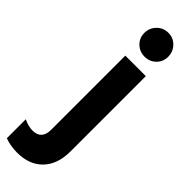

<svg xmlns="http://www.w3.org/2000/svg" viewBox="-440 -850 1138 1138"><g transform="rotate(45 129.0 -281.5)"><path d="M-67.4 110.4Q-28.3 129.9 7.8 129.9Q83 129.9 83 47.9V-573.2H254.9V57.6Q254.9 165 196.8 226.1Q138.7 287.1 35.2 287.1Q-19.5 287.1 -67.4 269.5ZM96.7 -677.7Q67.4 -706.1 67.4 -748Q67.4 -790 96.7 -819.8Q126 -849.6 168 -849.6Q210 -849.6 238.8 -819.8Q267.6 -790 267.6 -748Q267.6 -706.1 238.8 -677.7Q210 -649.4 168 -649.4Q126 -649.4 96.7 -677.7Z"/></g></svg>

Font: GenEi M Gothic v2 Heavy
Style: Regular
Weight: 800
Version: Version 2.0